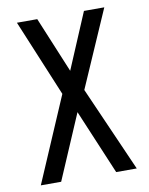

<svg xmlns="http://www.w3.org/2000/svg" viewBox="-80 -759 636 818"><g transform="rotate(-10 237.5 -350.0)"><path d="M30 0 188 -368 50 -700H138L238 -459L340 -700H428L283 -368L445 0H356L238 -280L118 0Z"/></g></svg>

Font: Homenaje
Style: Regular
Weight: 400
Designer: Constanza Artigas Preller, Agustina Mingote
Foundry: Constanza Artigas Preller, Agustina Mingote
Version: Version 1.100